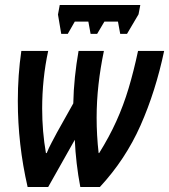

<svg xmlns="http://www.w3.org/2000/svg" viewBox="-20 -745 674 765"><path d="M224 -610 211 -687 218 -725H539L532 -688L486 -610H459L450 -659H396L367 -610H341L332 -659H278L250 -610ZM90 0Q51 -170 51 -342Q51 -446 65 -542H172Q160 -487 154 -429Q148 -371 148 -313Q148 -221 163 -135H166Q175 -157 185.5 -176.5Q196 -196 207 -217L272 -333Q273 -385 278.5 -438Q284 -491 293 -542H394Q380 -475 372.5 -408.5Q365 -342 365 -276Q365 -241 367 -205.5Q369 -170 373 -135H375Q415 -199 443.5 -262Q472 -325 492.5 -393.5Q513 -462 530 -542H634Q600 -381 540 -245.5Q480 -110 378 0H300Q291 -47 285.5 -94.5Q280 -142 278 -188L172 0Z"/></svg>

Font: Noto Sans ExtraCondensed SemiBold
Style: Italic
Weight: 600
Width: 2
Italic angle: -12°
Designer: Monotype Design Team
Foundry: Monotype Imaging Inc.
Version: Version 2.013; ttfautohint (v1.8.4.7-5d5b)